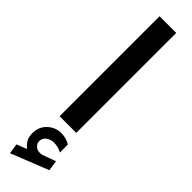

<svg xmlns="http://www.w3.org/2000/svg" viewBox="-336 -655 923 923"><g transform="rotate(45 126.0 -193.0)"><path d="M71.3 221.7Q54.7 208.5 44.9 192.1Q35.2 175.8 35.2 148.9Q35.2 106 64.7 78.4Q94.2 50.8 132.8 50.8Q151.9 50.8 166 54.9Q180.2 59.1 194.3 67.4L194.8 121.6Q179.7 113.8 166.5 110.8Q153.3 107.9 139.6 107.9Q120.1 107.9 102.8 120.1Q85.4 132.3 85.4 155.3Q85.9 168.9 99.1 181.6Q112.3 194.3 138.7 190.4Q139.2 190.4 143.1 189.5L211.4 164.6L218.8 217.8L27.3 293.9L19.5 241.7ZM183.6 -680.2V-0.5H70.3V-680.2Z"/></g></svg>

Font: Vazirmatn RD UI FD SemiBold
Style: Regular
Weight: 600
Designer: Saber Rastikerdar
Foundry: Saber Rastikerdar
Version: Version 33.003